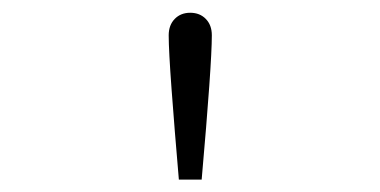

<svg xmlns="http://www.w3.org/2000/svg" viewBox="-20 -780 602 304"><path d="M247.1 -724.1Q247.1 -740.2 256.6 -750Q266.1 -759.8 281.2 -759.8Q296.4 -759.8 305.9 -750Q315.4 -740.2 315.4 -724.1Q315.4 -678.2 299.3 -495.6H263.2Q256.3 -575.7 251.7 -637.9Q247.1 -700.2 247.1 -724.1Z"/></svg>

Font: Reddit Mono Light
Style: Regular
Weight: 300
Monospace: yes
Designer: Stephen Hutchings
Foundry: Reddit
Version: Version 1.011